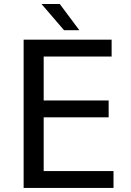

<svg xmlns="http://www.w3.org/2000/svg" viewBox="-20 -924 642 944"><path d="M184.1 -904.3H273.9L370.1 -775.4H294.9ZM96.2 -729H528.8V-646H194.8V-430.2H514.2V-347.2H194.8V-83H538.1V0H96.2Z"/></svg>

Font: Vazir Code Hack
Style: Code-Hack
Weight: 400
Foundry: DejaVu fonts team - Redesigned by Saber Rastikerdar
Version: Version 1.1.2